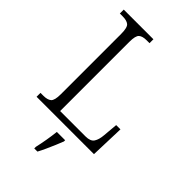

<svg xmlns="http://www.w3.org/2000/svg" viewBox="-277 -802 1112 1112"><g transform="rotate(45 278.5 -246.5)"><path d="M39 0V-32H63Q96 -32 112 -45.5Q128 -59 128 -110V-603Q128 -655 112 -668.5Q96 -682 62 -682H39V-714H282V-682H259Q225 -682 209.5 -668.5Q194 -655 194 -605V-38H402Q442 -38 456 -59.5Q470 -81 473 -119L481 -210H516L509 0ZM241 208Q249 173 255.5 135Q262 97 266 61H334V71Q326 92 314.5 119Q303 146 290.5 173.5Q278 201 267 221H241Z"/></g></svg>

Font: Noto Serif Tamil SemiCondensed Light
Style: Regular
Weight: 300
Width: 4
Designer: Indian Type Foundry, Tom Grace, and the Monotype Design Team
Foundry: Monotype Imaging Inc.
Version: Version 2.004; ttfautohint (v1.8.4.7-5d5b)